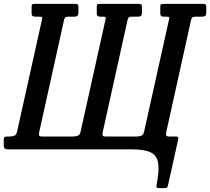

<svg xmlns="http://www.w3.org/2000/svg" viewBox="-56 -770 1084 990"><path d="M274 -666 146 -88Q143.5 -76 146.5 -71Q149.5 -66 160 -66H320Q333 -66 344.5 -70Q356 -74 359.5 -91L487.5 -667Q490 -676.5 488.8 -680.2Q487.5 -684 476.5 -684H460.5Q443 -684 443 -699V-737Q443 -747 447.8 -748.5Q452.5 -750 461 -750H657Q668 -750 672 -747.2Q676 -744.5 676 -733V-705Q676 -691.5 670.2 -687.8Q664.5 -684 655 -684H624.5Q612.5 -684 608.5 -681Q604.5 -678 601.5 -666L473.5 -88Q471 -76 474 -71Q477 -66 487.5 -66H647.5Q660.5 -66 672 -70Q683.5 -74 687 -91L815 -667Q817.5 -676.5 816.2 -680.2Q815 -684 803.5 -684H788Q770.5 -684 770.5 -699V-737Q770.5 -747 775.2 -748.5Q780 -750 788.5 -750H988.5Q1000 -750 1003.8 -747.2Q1007.5 -744.5 1007.5 -733V-705Q1007.5 -691.5 1001.8 -687.8Q996 -684 986.5 -684H952Q940 -684 936 -681Q932 -678 929 -666L801 -88Q798.5 -76 801.5 -71Q804.5 -66 815 -66H855Q866 -66 862.5 -50L810.5 184.5Q808.5 195.5 804 197.8Q799.5 200 788 200H766.5Q752.5 200 751.2 194.2Q750 188.5 752.5 176.5Q766 107.5 759.2 69Q752.5 30.5 719.8 15.2Q687 0 622 0H-15Q-36.5 0 -36.5 -16V-52Q-36.5 -60 -32.8 -63Q-29 -66 -14.5 -66H-7.5Q5.5 -66 17 -70Q28.5 -74 32 -91L160 -667Q162.5 -676.5 161.2 -680.2Q160 -684 148.5 -684H125.5Q107 -684 107 -699V-737Q107 -746.5 111.8 -748.2Q116.5 -750 125 -750H329.5Q340.5 -750 344.5 -747.2Q348.5 -744.5 348.5 -733V-705Q348 -691.5 342.2 -687.8Q336.5 -684 327.5 -684H297Q285 -684 281 -681Q277 -678 274 -666Z"/></svg>

Font: Besley* Condensed Medium
Style: Italic
Weight: 500
Width: 3
Italic angle: -13°
Designer: Owen Earl
Foundry: indestructible type*
Version: Version 3.000; ttfautohint (v1.8.3)